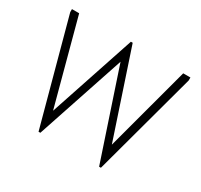

<svg xmlns="http://www.w3.org/2000/svg" viewBox="-149 -903 1163 1109"><g transform="rotate(30 433.0 -348.5)"><path d="M38 -680V-700H86L237 -137L427 -707H439L629 -137L780 -700H828V-680L641 10H629L433 -577L237 10H225Z"/></g></svg>

Font: Tilda Sans Light
Style: Regular
Weight: 300
Designer: ParaType Ltd
Foundry: ParaType Ltd
Version: Version 1.009